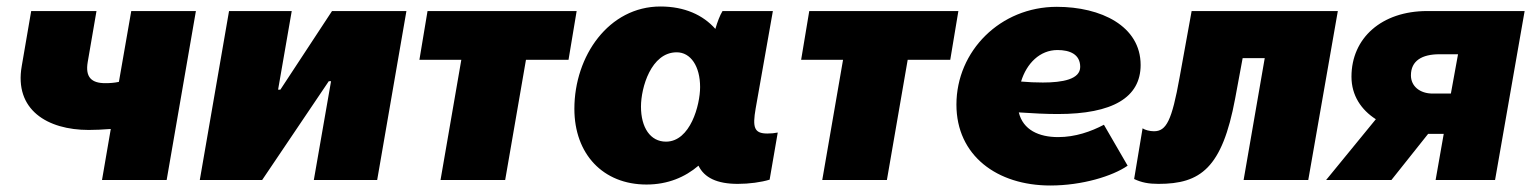

<svg xmlns="http://www.w3.org/2000/svg" viewBox="-20 -554 4718 591"><path d="M253 -154C273 -154 295 -155 321 -157L294 0H493L583 -520H384L346 -302C332 -299 319 -298 304 -298C262 -298 242 -316 250 -363L277 -520H76L47 -351C23 -216 126 -154 253 -154Z M595 0H787L992 -304H999L946 0H1141L1231 -520H1002L843 -278H836L878 -520H685Z M1271 -370H1400L1336 0H1535L1599 -370H1730L1755 -520H1296Z M2251 12C2286 12 2323 7 2349 -1L2374 -146C2364 -144 2354 -143 2342 -143C2301 -143 2296 -162 2306 -220L2359 -520H2204C2196 -507 2188 -486 2182 -465C2144 -508 2087 -534 2013 -534C1854 -534 1748 -382 1748 -219C1748 -80 1836 14 1970 14C2036 14 2089 -9 2130 -44C2148 -7 2187 12 2251 12ZM2063 -393C2106 -393 2135 -350 2135 -286C2135 -231 2105 -118 2030 -118C1982 -118 1953 -161 1953 -226C1953 -284 1984 -393 2063 -393Z M2446 -370H2575L2511 0H2710L2774 -370H2905L2930 -520H2471Z M3213 17C3311 17 3405 -12 3451 -44L3378 -170C3338 -149 3290 -132 3237 -132C3178 -132 3129 -154 3116 -208C3160 -205 3200 -203 3236 -203C3405 -203 3491 -254 3491 -354C3491 -474 3369 -533 3233 -533C3059 -533 2924 -397 2924 -232C2924 -75 3049 17 3213 17ZM3123 -303C3140 -359 3181 -400 3235 -400C3273 -400 3305 -387 3305 -348C3305 -310 3251 -300 3190 -300C3168 -300 3145 -301 3123 -303Z M3546 12C3675 12 3742 -36 3782 -251L3805 -375H3873L3808 0H4007L4098 -520H3648L3611 -316C3587 -182 3570 -150 3532 -150C3519 -150 3504 -154 3497 -159L3471 -3C3494 8 3516 12 3546 12Z M4399 0H4582L4673 -520H4373C4233 -520 4140 -437 4140 -318C4140 -260 4170 -216 4215 -187L4062 0H4263L4376 -142H4382H4424ZM4323 -322C4323 -367 4357 -387 4411 -387H4468L4446 -266H4390C4350 -266 4323 -289 4323 -322Z"/></svg>

Font: Fixel Display Black
Style: Italic
Weight: 900
Italic angle: -10°
Designer: AlfaBravo + MacPaw
Foundry: Kyrylo Tkachov, Marchela Mozhyna, Serhii Makarenko, Maria Weinstein, Zakhar Kryvoshyya
Version: Version 1.210;Glyphs 3.2 (3217)